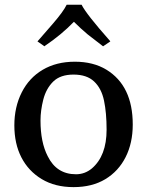

<svg xmlns="http://www.w3.org/2000/svg" viewBox="-20 -764 614 803"><path d="M424.8 -472.7Q535.2 -405.3 535.2 -243.2Q535.2 -166 505.4 -106.9Q475.6 -47.9 420.4 -14.6Q365.2 18.6 287.6 18.6Q210 18.6 154.3 -15.1Q98.6 -48.8 69.3 -106Q40 -163.1 40 -239.7Q40 -316.4 70.8 -377.4Q101.6 -438.5 158.7 -472.2Q215.8 -505.9 293 -505.9Q370.1 -505.9 424.8 -472.7ZM136.7 -590.8 202.1 -666Q245.1 -715.8 258.8 -744.1H321.3Q340.8 -705.1 438.5 -594.7L441.4 -590.8L411.1 -570.3L346.7 -620.1Q317.4 -644.5 289.1 -672.9Q237.3 -619.1 168 -572.3L166 -570.3ZM149.4 -259.8Q149.4 -168.9 179.7 -110.4Q216.8 -35.2 297.9 -35.2Q335 -35.2 364.3 -59.6Q425.8 -112.3 425.8 -221.7Q425.8 -292 415 -343.3Q404.3 -394.5 373.5 -423.3Q342.8 -452.1 287.6 -452.1Q232.4 -452.1 202.6 -422.9Q172.9 -393.6 161.1 -347.7Q149.4 -301.8 149.4 -259.8Z"/></svg>

Font: GenEi LateMin P v2
Style: Medium
Weight: 500
Designer: o_tamon (Modified)
Foundry: o_tamon / Adobe Systems Incorporated / FONT 910 / Philipp H. Poll
Version: Version 2.1;Original Version 1.004